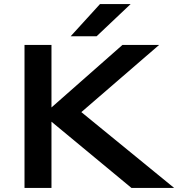

<svg xmlns="http://www.w3.org/2000/svg" viewBox="-20 -920 872 940"><path d="M759 -700 373.5 -367V-375L832.5 0H623.5L204.5 -347H232V0H100V-700H232V-367H201.5L579.5 -700ZM326 -742.5 469.5 -900H619.5L453 -742.5Z"/></svg>

Font: Science Gothic
Style: Regular
Weight: 400
Designer: Thomas Phinney, Vassil Kateliev, Brandon Buerkle
Foundry: Font Detective LLC
Version: Version 1.018